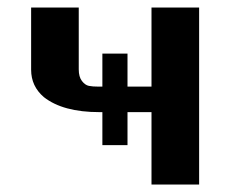

<svg xmlns="http://www.w3.org/2000/svg" viewBox="-20 -492 626 512"><path d="M63 -306V-472H190V-307Q190 -287 198.5 -276Q207 -265 217 -263Q227 -261 243 -261H253V-349H320V-261H384V-472H511V0H384V-193H320V-105H253V-193H245Q148 -193 97 -233Q63 -262 63 -306Z"/></svg>

Font: Coval
Style: Heavy
Weight: 900
Foundry: Context Ltd
Version: Version 001.000